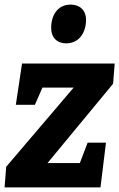

<svg xmlns="http://www.w3.org/2000/svg" viewBox="-20 -817 520 837"><path d="M76 -540 49 -360H132L165 -435H301L7 -90L0 0H418L442 -195H362L328 -106H187L473 -452L480 -540ZM268 -628C326 -628 355 -676 355 -731C355 -772 328 -797 288 -797C231 -797 203 -750 203 -695C203 -653 229 -628 268 -628Z"/></svg>

Font: Bitter
Style: Bold Italic
Weight: 700
Designer: Sol Matas
Foundry: Sol Matas
Version: Version 1.002